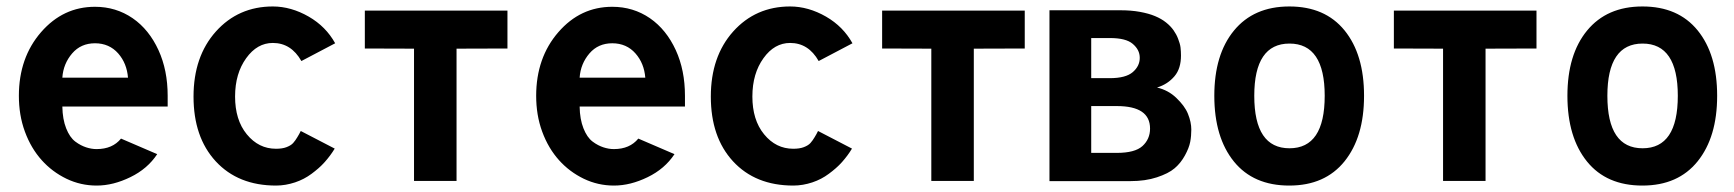

<svg xmlns="http://www.w3.org/2000/svg" viewBox="-20 -557 5339 591"><path d="M171.9 -317.9C173.8 -346.7 184.1 -371.6 202.1 -392.6C220.2 -413.6 243.7 -423.8 272.5 -423.8C301.8 -423.8 325.7 -413.1 343.8 -392.6C361.8 -372.1 371.6 -347.2 374 -317.9ZM277.3 -98.1C266.1 -98.1 255.4 -100.1 245.1 -103.5C234.9 -106.9 223.6 -112.3 211.9 -121.1C200.2 -129.9 190.9 -143.6 183.6 -162.1C176.3 -180.7 172.4 -202.6 171.9 -229H496.1V-262.2C496.1 -314.5 486.8 -361.3 467.8 -402.8C448.7 -444.3 422.4 -477.5 388.2 -501C354 -524.4 315.4 -536.1 272.5 -536.1C207 -536.1 151.9 -510.3 106.4 -458C61 -405.8 38.1 -340.3 38.1 -262.2C38.1 -223.1 43.9 -186.5 56.6 -151.9C69.3 -117.2 86.9 -87.9 108.4 -64C129.9 -40 155.3 -21 184.6 -6.8C213.9 7.3 245.1 14.2 277.3 14.2C312 14.2 346.2 5.4 381.3 -11.7C416.5 -28.8 443.8 -52.2 463.9 -82.5L352.5 -130.4C335 -108.9 310.1 -98.1 277.3 -98.1Z M907.7 -369.1 1011.7 -423.8C992.7 -458 965.8 -485.4 930.2 -505.9C894.5 -526.4 857.4 -537.1 819.8 -537.1C749 -537.1 690.4 -511.2 644.5 -460C598.6 -408.7 575.7 -341.8 575.7 -259.8C575.7 -176.8 598.1 -110.4 644 -60.5C689.9 -10.7 752 14.2 829.6 14.2C849.6 14.2 869.1 10.7 888.2 4.4C907.2 -2 923.8 -10.7 939 -22C954.1 -33.2 967.8 -44.9 979.5 -58.1C991.2 -71.3 1001.5 -85 1010.3 -99.6L905.8 -153.8C902.8 -147.5 898.9 -140.6 895 -134.3C891.1 -127.9 887.2 -122.1 882.3 -116.7C877.4 -111.3 870.6 -107.4 861.8 -104C853 -100.6 841.8 -99.1 829.6 -99.1C793.9 -99.1 764.2 -113.8 739.7 -143.6C715.3 -173.3 703.6 -212.4 703.6 -259.8C703.6 -307.6 715.3 -346.7 737.8 -377.9C760.3 -409.2 787.6 -424.8 819.8 -424.8C857.4 -424.8 886.7 -406.2 907.7 -369.1Z M1103 -524.4V-407.7L1254.4 -407.2V0H1385.3V-407.2L1542 -407.7V-524.4Z M1764.2 -317.9C1766.1 -346.7 1776.4 -371.6 1794.4 -392.6C1812.5 -413.6 1835.9 -423.8 1864.7 -423.8C1894 -423.8 1918 -413.1 1936 -392.6C1954.1 -372.1 1963.9 -347.2 1966.3 -317.9ZM1869.6 -98.1C1858.4 -98.1 1847.7 -100.1 1837.4 -103.5C1827.1 -106.9 1815.9 -112.3 1804.2 -121.1C1792.5 -129.9 1783.2 -143.6 1775.9 -162.1C1768.6 -180.7 1764.6 -202.6 1764.2 -229H2088.4V-262.2C2088.4 -314.5 2079.1 -361.3 2060.1 -402.8C2041 -444.3 2014.6 -477.5 1980.5 -501C1946.3 -524.4 1907.7 -536.1 1864.7 -536.1C1799.3 -536.1 1744.1 -510.3 1698.7 -458C1653.3 -405.8 1630.4 -340.3 1630.4 -262.2C1630.4 -223.1 1636.2 -186.5 1648.9 -151.9C1661.6 -117.2 1679.2 -87.9 1700.7 -64C1722.2 -40 1747.6 -21 1776.9 -6.8C1806.2 7.3 1837.4 14.2 1869.6 14.2C1904.3 14.2 1938.5 5.4 1973.6 -11.7C2008.8 -28.8 2036.1 -52.2 2056.2 -82.5L1944.8 -130.4C1927.2 -108.9 1902.3 -98.1 1869.6 -98.1Z M2500 -369.1 2604 -423.8C2585 -458 2558.1 -485.4 2522.5 -505.9C2486.8 -526.4 2449.7 -537.1 2412.1 -537.1C2341.3 -537.1 2282.7 -511.2 2236.8 -460C2190.9 -408.7 2168 -341.8 2168 -259.8C2168 -176.8 2190.4 -110.4 2236.3 -60.5C2282.2 -10.7 2344.2 14.2 2421.9 14.2C2441.9 14.2 2461.4 10.7 2480.5 4.4C2499.5 -2 2516.1 -10.7 2531.2 -22C2546.4 -33.2 2560.1 -44.9 2571.8 -58.1C2583.5 -71.3 2593.8 -85 2602.5 -99.6L2498 -153.8C2495.1 -147.5 2491.2 -140.6 2487.3 -134.3C2483.4 -127.9 2479.5 -122.1 2474.6 -116.7C2469.7 -111.3 2462.9 -107.4 2454.1 -104C2445.3 -100.6 2434.1 -99.1 2421.9 -99.1C2386.2 -99.1 2356.4 -113.8 2332 -143.6C2307.6 -173.3 2295.9 -212.4 2295.9 -259.8C2295.9 -307.6 2307.6 -346.7 2330.1 -377.9C2352.5 -409.2 2379.9 -424.8 2412.1 -424.8C2449.7 -424.8 2479 -406.2 2500 -369.1Z M2695.3 -524.4V-407.7L2846.7 -407.2V0H2977.5V-407.2L3134.3 -407.7V-524.4Z M3338.9 -230.5H3417.5C3486.3 -230.5 3520 -207.5 3520 -161.1C3520 -139.6 3512.2 -121.6 3496.6 -107.4C3481 -93.3 3454.6 -86.4 3417.5 -86.4H3338.9ZM3338.9 -439.9H3396C3429.2 -439.9 3452.6 -434.1 3466.8 -421.9C3481 -409.7 3488.3 -396 3488.3 -378.9C3488.3 -361.8 3481 -347.2 3466.8 -335C3452.6 -322.8 3429.2 -316.4 3396 -316.4H3338.9ZM3210.4 -525.4V0.5H3459.5C3490.2 0.5 3517.6 -3.4 3541 -11.2C3564.5 -19 3582.5 -27.8 3595.7 -39.1C3608.9 -50.3 3619.1 -63.5 3627.4 -78.6C3635.7 -93.8 3641.1 -107.4 3643.6 -120.1C3646 -132.8 3647 -145.5 3647 -158.2C3647 -173.3 3643.6 -189.5 3636.7 -206.5C3629.9 -223.6 3617.7 -239.3 3601.1 -255.4C3584.5 -271.5 3564.5 -282.2 3541.5 -287.6C3564 -294.4 3581.5 -306.2 3595.2 -322.3C3608.9 -338.4 3615.2 -359.9 3615.2 -386.2C3615.2 -394.5 3614.7 -402.8 3613.8 -411.1C3612.8 -419.4 3609.9 -428.2 3606.4 -437.5C3603 -446.8 3598.1 -455.6 3592.3 -463.9C3586.4 -472.2 3579.1 -480 3569.3 -487.8C3559.6 -495.6 3548.3 -502 3535.6 -507.3C3522.9 -512.7 3507.3 -517.1 3488.8 -520.5C3470.2 -523.9 3450.2 -525.4 3427.7 -525.4Z M3840.8 -262.2C3840.8 -369.1 3877 -422.9 3949.2 -422.9C4021.5 -422.9 4057.6 -369.1 4057.6 -262.2C4057.6 -154.3 4021.5 -100.6 3949.2 -100.6C3877 -100.6 3840.8 -154.3 3840.8 -262.2ZM3717.8 -262.2C3717.8 -176.3 3738.3 -108.9 3778.3 -59.6C3818.4 -10.3 3875 14.2 3948.7 14.2C4022 14.2 4078.6 -10.7 4118.7 -60.5C4158.7 -110.4 4178.7 -177.2 4178.7 -262.2C4178.7 -347.2 4158.7 -414.1 4118.7 -463.4C4078.6 -512.7 4022 -537.1 3948.7 -537.1C3875.5 -537.1 3818.8 -512.2 3778.3 -462.9C3737.8 -413.6 3717.8 -346.7 3717.8 -262.2Z M4270.5 -524.4V-407.7L4421.9 -407.2V0H4552.7V-407.2L4709.5 -407.7V-524.4Z M4927.7 -262.2C4927.7 -369.1 4963.9 -422.9 5036.1 -422.9C5108.4 -422.9 5144.5 -369.1 5144.5 -262.2C5144.5 -154.3 5108.4 -100.6 5036.1 -100.6C4963.9 -100.6 4927.7 -154.3 4927.7 -262.2ZM4804.7 -262.2C4804.7 -176.3 4825.2 -108.9 4865.2 -59.6C4905.3 -10.3 4961.9 14.2 5035.6 14.2C5108.9 14.2 5165.5 -10.7 5205.6 -60.5C5245.6 -110.4 5265.6 -177.2 5265.6 -262.2C5265.6 -347.2 5245.6 -414.1 5205.6 -463.4C5165.5 -512.7 5108.9 -537.1 5035.6 -537.1C4962.4 -537.1 4905.8 -512.2 4865.2 -462.9C4824.7 -413.6 4804.7 -346.7 4804.7 -262.2Z"/></svg>

Font: Tuffy
Style: Bold
Weight: 700
Designer: Thatcher Ulrich, Karoly Barta, Michael Everson
Version: Version 001.270